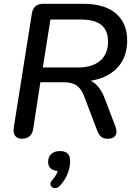

<svg xmlns="http://www.w3.org/2000/svg" viewBox="-20 -725 717 1013"><path d="M95 7Q71 7 59.5 -9Q48 -25 53 -54L148 -653Q152 -679 167 -692Q182 -705 208 -705H418Q533 -705 592 -653.5Q651 -602 651 -513Q651 -439 617 -390Q583 -341 524 -317Q465 -293 389 -294V-308H410Q455 -308 484 -282Q513 -256 531 -210L588 -60Q596 -39 594 -24Q592 -9 580.5 -1Q569 7 547 7Q526 7 513.5 -3.5Q501 -14 492 -38L424 -217Q409 -257 384.5 -274Q360 -291 315 -291H193L155 -44Q151 -19 136 -6Q121 7 95 7ZM206 -369H392Q467 -369 508.5 -404.5Q550 -440 550 -505Q550 -564 515 -593Q480 -622 405 -622H246ZM295 256Q284 267 272.5 267.5Q261 268 253.5 261.5Q246 255 246 244.5Q246 234 258 222Q272 207 279 191.5Q286 176 288 159L291 177Q263 177 248.5 164.5Q234 152 234 130Q234 102 251 87Q268 72 297 72Q323 72 336.5 85Q350 98 350 124Q350 148 343 172.5Q336 197 323.5 218.5Q311 240 295 256Z"/></svg>

Font: Nunito ExtraLight SemiBold
Style: Italic
Weight: 600
Italic angle: -9°
Version: Version 3.602